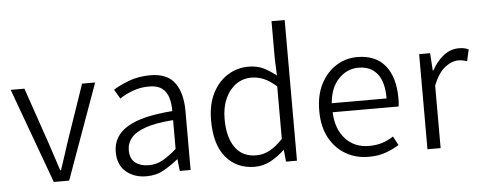

<svg xmlns="http://www.w3.org/2000/svg" viewBox="-49 -837 2438 972"><g transform="rotate(-5 1170.0 -351.5)"><path d="M189 0 12.2 -483.4H82L180.2 -197.3Q191.4 -161.6 203.6 -126Q215.8 -90.3 226.6 -56.2H230.5Q241.7 -90.3 253.7 -126Q265.6 -161.6 276.9 -197.3L375 -483.4H441.4L267.1 0Z M659.2 12.2Q597.2 12.2 555.9 -22.7Q514.6 -57.6 514.6 -124Q514.6 -203.6 587.2 -248.5Q659.7 -293.5 817.9 -305.2Q818.4 -341.8 809.6 -372.3Q800.8 -402.8 777.6 -421.1Q754.4 -439.5 711.9 -439.5Q666.5 -439.5 627.4 -424.8Q588.4 -410.2 561.5 -391.1L533.7 -438.5Q564 -458.5 613.5 -477.1Q663.1 -495.6 721.7 -495.6Q809.1 -495.6 846.7 -442.9Q884.3 -390.1 884.3 -301.8V0H829.1L822.8 -59.6H820.8Q785.2 -30.8 747.3 -9.3Q709.5 12.2 659.2 12.2ZM675.8 -42.5Q713.4 -42.5 746.3 -60.5Q779.3 -78.6 817.9 -112.8V-259.3Q729 -252.9 677.2 -234.6Q625.5 -216.3 603.3 -189.2Q581.1 -162.1 581.1 -127.9Q581.1 -82.5 608.2 -62.5Q635.3 -42.5 675.8 -42.5Z M1209.5 12.2Q1119.1 12.2 1064.2 -52.2Q1009.3 -116.7 1009.3 -241.2Q1009.3 -321.8 1038.3 -378.7Q1067.4 -435.5 1115.5 -465.6Q1163.6 -495.6 1221.2 -495.6Q1264.2 -495.6 1295.7 -480.5Q1327.1 -465.3 1361.3 -438.5L1357.9 -523.4V-714.8H1424.8V0H1369.1L1363.3 -59.1H1360.4Q1331.5 -30.8 1293 -9.3Q1254.4 12.2 1209.5 12.2ZM1222.7 -44.9Q1258.8 -44.9 1291.7 -63Q1324.7 -81.1 1357.9 -116.7V-383.3Q1324.2 -413.6 1293.5 -426.3Q1262.7 -439 1231 -439Q1187 -439 1152.3 -414.3Q1117.7 -389.6 1097.9 -345.2Q1078.1 -300.8 1078.1 -241.7Q1078.1 -149.4 1115 -97.2Q1151.9 -44.9 1222.7 -44.9Z M1788.1 12.2Q1724.6 12.2 1672.6 -17.6Q1620.6 -47.4 1589.8 -104Q1559.1 -160.6 1559.1 -241.2Q1559.1 -321.8 1588.9 -378.7Q1618.7 -435.5 1667.5 -465.8Q1716.3 -496.1 1773.4 -496.1Q1867.2 -496.1 1915.5 -436.8Q1963.9 -377.4 1963.9 -270Q1963.9 -258.8 1963.4 -248.3Q1962.9 -237.8 1961.4 -228.5H1626Q1629.4 -143.1 1675.3 -92.8Q1721.2 -42.5 1795.9 -42.5Q1832 -42.5 1862.3 -52Q1892.6 -61.5 1919.4 -79.6L1943.8 -34.2Q1914.1 -15.6 1876.5 -1.7Q1838.9 12.2 1788.1 12.2ZM1625.5 -274.4H1904.3Q1904.3 -358.4 1870.8 -400.1Q1837.4 -441.9 1775.4 -441.9Q1717.8 -441.9 1675 -397.9Q1632.3 -354 1625.5 -274.4Z M2087.9 0V-483.4H2143.6L2149.4 -395H2152.8Q2177.2 -440.4 2212.6 -468Q2248 -495.6 2289.6 -495.6Q2304.7 -495.6 2316.4 -493.4Q2328.1 -491.2 2339.8 -485.4L2326.7 -426.8Q2314.5 -430.7 2304.9 -432.6Q2295.4 -434.6 2280.8 -434.6Q2249.5 -434.6 2215.1 -408.4Q2180.7 -382.3 2154.8 -318.4V0Z"/></g></svg>

Font: Varta Light Light
Style: Regular
Weight: 300
Version: Version 1.004